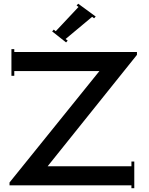

<svg xmlns="http://www.w3.org/2000/svg" viewBox="-20 -973 784 1008"><path d="M262.3 -817.5 272.5 -809 392.3 -936.5 382.1 -944.1 390.6 -953.5 482.4 -886.3 473.9 -877 463.7 -884.6 324.3 -768.2 335.4 -759.7 326.9 -750.3 253.8 -808.1ZM670 -125H685V15H670V0H30V-15L502 -600H55V-575H40V-715H55V-700H699V-685L230 -100H670Z"/></svg>

Font: Copperplate CC
Style: Regular
Weight: 400
Designer: indestructible type*
Foundry: Cowboy Collective
Version: Version 1.000